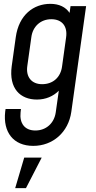

<svg xmlns="http://www.w3.org/2000/svg" viewBox="-20 -576 499 999"><path d="M347 -544 342 -509C322 -539 288 -556 242 -556C155 -556 78 -499 62 -382L41 -232C25 -115 86 -58 172 -58C218 -58 257 -75 286 -104L270 9C262 65 220 103 164 103C108 103 81 65 87 9L89 -9H9L7 5C-5 111 49 183 153 183C255 183 336 112 351 6L428 -544ZM324 -382 303 -231C296 -175 257 -138 199 -138C144 -138 114 -176 122 -232L143 -382C150 -438 191 -476 247 -476C304 -476 332 -438 324 -382ZM59 403H115L197 244H106Z"/></svg>

Font: Mohave
Style: Italic
Weight: 400
Italic angle: -8°
Designer: Gumpita Rahayu
Foundry: Tokotype
Version: Version 2.002;PS 002.002;hotconv 1.0.88;makeotf.lib2.5.64775